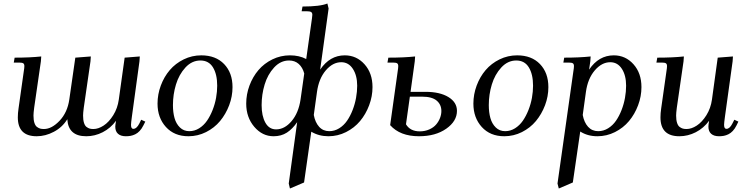

<svg xmlns="http://www.w3.org/2000/svg" viewBox="-20 -766 4227 1089"><path d="M58.1 -411.1 63 -439Q150.4 -439 213.9 -445.8L211.9 -418L173.8 -154.8Q169.9 -124.5 169.9 -110.8Q169.9 -85.9 175 -69.6Q180.2 -53.2 189.7 -46.1Q199.2 -39.1 208 -36.6Q216.8 -34.2 229 -34.2Q273.4 -34.2 317.9 -81.1Q362.3 -127.9 373 -201.2L407.2 -439L495.1 -445.8L493.2 -418L455.1 -154.8Q451.2 -124.5 451.2 -110.8Q451.2 -85.9 456.3 -69.6Q461.4 -53.2 470.7 -46.1Q480 -39.1 488.8 -36.6Q497.6 -34.2 509.8 -34.2Q537.6 -34.2 567.6 -53.7Q597.7 -73.2 622.3 -112.5Q647 -151.9 653.8 -201.2L687 -439L772.9 -445.8L771 -418L728 -104Q723.1 -68.8 723.1 -58.1Q723.1 -35.2 735.8 -35.2Q754.9 -35.2 770 -64.9L780.8 -86.9L804.2 -76.2L793 -54.2Q783.7 -35.6 772 -23.2Q760.3 -10.7 747.1 -4.4Q733.9 2 721.2 4.4Q708.5 6.8 693.8 6.8Q665 6.8 649.4 -7.1Q633.8 -21 633.8 -47.9Q633.8 -55.7 638.2 -81.1Q607.4 -39.1 562.7 -16.1Q518.1 6.8 469.2 6.8Q367.2 6.8 361.8 -89.8Q333.5 -43.9 285.6 -18.6Q237.8 6.8 188 6.8Q81.1 6.8 81.1 -100.1Q81.1 -124.5 85 -149.9L115.2 -363.8Q118.2 -380.9 118.2 -391.1Q118.2 -402.8 111.8 -407Q105.5 -411.1 87.9 -411.1Z M873.5 -178.2Q873.5 -231 892.1 -280.8Q910.6 -330.6 942.9 -368.4Q975.1 -406.2 1022 -429.2Q1068.8 -452.1 1121.6 -452.1Q1203.6 -452.1 1251.2 -402.6Q1298.8 -353 1298.8 -272Q1298.8 -219.2 1279.8 -168.9Q1260.7 -118.7 1228.3 -79.6Q1195.8 -40.5 1148.7 -16.8Q1101.6 6.8 1048.8 6.8Q968.8 6.8 921.1 -45.7Q873.5 -98.1 873.5 -178.2ZM960.9 -169.9Q960.9 -128.4 970 -96.2Q979 -64 1000.5 -43Q1022 -22 1053.7 -22Q1083.5 -22 1109.6 -38.3Q1135.7 -54.7 1154.1 -81.3Q1172.4 -107.9 1185.8 -141.8Q1199.2 -175.8 1205.6 -211.2Q1211.9 -246.6 1211.9 -279.8Q1211.9 -344.7 1188 -383.8Q1164.1 -422.9 1116.7 -422.9Q1068.4 -422.9 1031.7 -383.1Q995.1 -343.3 978 -286.6Q960.9 -230 960.9 -169.9Z M1376.5 -178.2Q1376.5 -231 1395 -280.8Q1413.6 -330.6 1445.8 -368.4Q1478 -406.2 1524.9 -429.2Q1571.8 -452.1 1624.5 -452.1Q1677.2 -452.1 1716.8 -431.2L1749.5 -662.1Q1751.5 -675.8 1751.5 -682.1Q1751.5 -693.4 1744.6 -697.8Q1737.8 -702.1 1720.7 -702.1H1690.9L1695.8 -729Q1795.9 -729 1836.9 -746.1L1843.8 -717.8L1795.9 -371.1Q1850.6 -452.1 1935.5 -452.1Q2002 -452.1 2047.4 -401.6Q2092.8 -351.1 2092.8 -272Q2092.8 -219.2 2073.7 -168.7Q2054.7 -118.2 2022.2 -79.3Q1989.7 -40.5 1942.6 -16.8Q1895.5 6.8 1842.8 6.8Q1788.6 6.8 1745.6 -19L1704.6 269L1624.5 303.2L1617.7 274.9L1665.5 -73.2Q1639.2 -34.7 1607.2 -13.9Q1575.2 6.8 1531.7 6.8Q1467.8 6.8 1422.1 -46.9Q1376.5 -100.6 1376.5 -178.2ZM1463.9 -169.9Q1463.9 -108.4 1485.1 -70.3Q1506.3 -32.2 1545.9 -32.2Q1594.2 -32.2 1633.8 -78.9Q1673.3 -125.5 1684.6 -201.2L1705.6 -349.1Q1696.3 -383.8 1674.3 -403.3Q1652.3 -422.9 1619.6 -422.9Q1571.3 -422.9 1534.7 -383.1Q1498 -343.3 1481 -286.6Q1463.9 -230 1463.9 -169.9ZM1759.8 -113.8Q1767.6 -71.8 1790 -46.9Q1812.5 -22 1847.7 -22Q1877.4 -22 1903.8 -38.3Q1930.2 -54.7 1948.5 -81.3Q1966.8 -107.9 1980 -141.8Q1993.2 -175.8 1999.5 -211.2Q2005.9 -246.6 2005.9 -279.8Q2005.9 -337.9 1981.4 -375.5Q1957 -413.1 1915.5 -413.1Q1867.2 -413.1 1827.6 -366.5Q1788.1 -319.8 1777.8 -244.1Z M2177.7 -411.1 2182.6 -439Q2271 -439 2334.5 -445.8L2332.5 -418L2308.6 -245.1H2393.6Q2474.6 -245.1 2523.2 -215.6Q2571.8 -186 2571.8 -137.2Q2571.8 -78.6 2511 -35.9Q2450.2 6.8 2356.4 6.8Q2249 6.8 2192.9 -56.2L2235.8 -362.8Q2238.8 -380.9 2238.8 -391.1Q2238.8 -402.8 2232.4 -407Q2226.1 -411.1 2208.5 -411.1ZM2282.7 -61Q2306.6 -21 2360.8 -21Q2390.6 -21 2415 -32Q2439.5 -43 2453.9 -60.1Q2468.3 -77.1 2475.8 -96.9Q2483.4 -116.7 2483.4 -136.2Q2483.4 -172.9 2456.8 -195.3Q2430.2 -217.8 2373.5 -217.8H2304.7Z M2665 -178.2Q2665 -231 2683.6 -280.8Q2702.1 -330.6 2734.4 -368.4Q2766.6 -406.2 2813.5 -429.2Q2860.4 -452.1 2913.1 -452.1Q2995.1 -452.1 3042.7 -402.6Q3090.3 -353 3090.3 -272Q3090.3 -219.2 3071.3 -168.9Q3052.2 -118.7 3019.8 -79.6Q2987.3 -40.5 2940.2 -16.8Q2893.1 6.8 2840.3 6.8Q2760.3 6.8 2712.6 -45.7Q2665 -98.1 2665 -178.2ZM2752.4 -169.9Q2752.4 -128.4 2761.5 -96.2Q2770.5 -64 2792 -43Q2813.5 -22 2845.2 -22Q2875 -22 2901.1 -38.3Q2927.2 -54.7 2945.6 -81.3Q2963.9 -107.9 2977.3 -141.8Q2990.7 -175.8 2997.1 -211.2Q3003.4 -246.6 3003.4 -279.8Q3003.4 -344.7 2979.5 -383.8Q2955.6 -422.9 2908.2 -422.9Q2859.9 -422.9 2823.2 -383.1Q2786.6 -343.3 2769.5 -286.6Q2752.4 -230 2752.4 -169.9Z M3142.1 274.9 3232.4 -363.8Q3235.4 -380.9 3235.4 -391.1Q3235.4 -402.8 3229 -407Q3222.7 -411.1 3205.1 -411.1H3175.3L3180.2 -439Q3266.6 -439 3330.1 -445.8L3328.1 -418L3321.3 -371.1Q3376 -452.1 3461.4 -452.1Q3527.8 -452.1 3573 -401.6Q3618.2 -351.1 3618.2 -272Q3618.2 -219.2 3599.1 -168.7Q3580.1 -118.2 3547.6 -79.3Q3515.1 -40.5 3468 -16.8Q3420.9 6.8 3368.2 6.8Q3313 6.8 3271 -20L3229 269L3149.4 303.2ZM3285.2 -113.8Q3293 -71.8 3315.4 -46.9Q3337.9 -22 3373 -22Q3402.8 -22 3429.2 -38.3Q3455.6 -54.7 3473.9 -81.3Q3492.2 -107.9 3505.4 -141.8Q3518.6 -175.8 3524.9 -211.2Q3531.2 -246.6 3531.2 -279.8Q3531.2 -338.4 3507.1 -375.7Q3482.9 -413.1 3441.4 -413.1Q3393.1 -413.1 3353.3 -366.5Q3313.5 -319.8 3303.2 -244.1Z M3703.1 -411.1 3708 -439Q3795.4 -439 3858.9 -445.8L3856.9 -418L3818.8 -154.8Q3814.9 -124.5 3814.9 -110.8Q3814.9 -85.9 3820.1 -69.6Q3825.2 -53.2 3834.7 -46.1Q3844.2 -39.1 3853 -36.6Q3861.8 -34.2 3874 -34.2Q3901.9 -34.2 3931.9 -53.7Q3961.9 -73.2 3986.6 -112.5Q4011.2 -151.9 4018.1 -201.2L4050.8 -439L4137.2 -445.8L4135.3 -418L4091.8 -104Q4086.9 -68.8 4086.9 -58.1Q4086.9 -35.2 4100.1 -35.2Q4118.7 -35.2 4133.8 -64.9L4145 -86.9L4168 -76.2L4157.2 -54.2Q4147.9 -35.6 4136.2 -23.2Q4124.5 -10.7 4111.3 -4.4Q4098.1 2 4085.4 4.4Q4072.8 6.8 4058.1 6.8Q4029.3 6.8 4013.7 -7.1Q3998 -21 3998 -47.9Q3998 -58.6 4002 -81.1Q3971.2 -39.1 3926.5 -16.1Q3881.8 6.8 3833 6.8Q3726.1 6.8 3726.1 -100.1Q3726.1 -124.5 3730 -149.9L3760.3 -363.8Q3763.2 -380.9 3763.2 -391.1Q3763.2 -402.8 3756.8 -407Q3750.5 -411.1 3732.9 -411.1Z"/></svg>

Font: Dihjauti S
Style: Bold Italic
Weight: 700
Italic angle: -9°
Designer: T. Christopher White
Version: Version 3.0.0